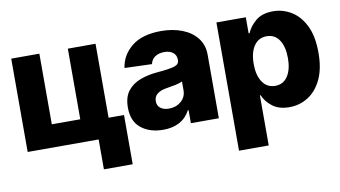

<svg xmlns="http://www.w3.org/2000/svg" viewBox="-75 -728 1960 1106"><g transform="rotate(-10 905.0 -174.5)"><path d="M534.2 -545.9V0H41V-545.9H205.6V-132.8H372.1V-545.9ZM624.5 -113.3V174.8H456.1V-113.3Z M833.5 9.8Q754.9 9.8 704.3 -30.3Q653.8 -70.3 653.8 -151.4Q653.8 -211.9 681.4 -247.6Q709 -283.2 755.1 -300.5Q801.3 -317.9 856.4 -322.3Q926.3 -328.1 955.8 -336.9Q985.4 -345.7 985.4 -370.6V-373Q985.4 -399.9 966.6 -415Q947.8 -430.2 916 -430.2Q881.8 -430.2 860.6 -415Q839.4 -399.9 834 -374L674.3 -379.4Q684.6 -453.6 746.1 -503.2Q807.6 -552.7 918 -552.7Q986.8 -552.7 1041.5 -531.2Q1096.2 -509.8 1127.7 -469.2Q1159.2 -428.7 1159.2 -371.1V0H995.6V-76.7H991.7Q945.8 9.8 833.5 9.8ZM886.7 -104.5Q928.2 -104.5 957.5 -129.4Q986.8 -154.3 986.8 -194.3V-245.6Q972.2 -237.8 945.6 -232.4Q918.9 -227.1 895.5 -223.6Q818.4 -211.9 818.4 -159.7Q818.4 -132.8 837.4 -118.7Q856.4 -104.5 886.7 -104.5Z M1241.2 204.1V-545.9H1413.1V-452.1H1418.9Q1434.1 -489.7 1471.2 -521.2Q1508.3 -552.7 1573.2 -552.7Q1629.9 -552.7 1679.4 -522.7Q1729 -492.7 1759.5 -430.7Q1790 -368.7 1790 -272.5Q1790 -179.7 1760.5 -117.4Q1731 -55.2 1681.4 -23.7Q1631.8 7.8 1571.8 7.8Q1509.8 7.8 1472.4 -21.5Q1435.1 -50.8 1418.9 -88.9H1415V204.1ZM1511.7 -127.4Q1560.1 -127.4 1585.7 -167Q1611.3 -206.5 1611.3 -272.5Q1611.3 -338.4 1585.7 -377.9Q1560.1 -417.5 1511.7 -417.5Q1464.4 -417.5 1437.7 -378.4Q1411.1 -339.4 1411.1 -272.5Q1411.1 -206.5 1437.7 -167Q1464.4 -127.4 1511.7 -127.4Z"/></g></svg>

Font: Inter Tight ExtraBold
Style: Regular
Weight: 800
Designer: Rasmus Andersson
Foundry: rsms
Version: Version 3.004; ttfautohint (v1.8.4.7-5d5b)